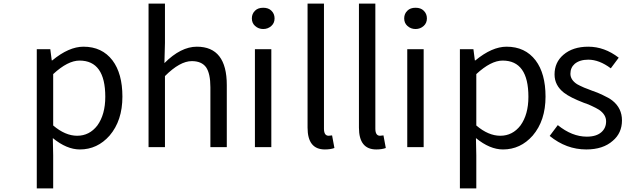

<svg xmlns="http://www.w3.org/2000/svg" viewBox="-20 -816 3475 1065"><path d="M184 229V-543H259L267 -481H270Q362 -557 443 -557Q546 -557 604 -481Q659 -408 659 -280Q659 -147 588 -64Q520 13 423 13Q350 13 273 -50L275 45V229ZM520 -120Q564 -181 564 -279Q564 -480 421 -480Q356 -480 275 -405V-120Q342 -63 408 -63Q476 -63 520 -120Z M804 0V-796H895V-578L892 -466Q983 -557 1072 -557Q1238 -557 1238 -344V0H1147V-332Q1147 -408 1123 -443Q1098 -477 1044 -477Q978 -477 895 -394V0Z M1394 0V-543H1485V0ZM1395 -672Q1377 -688 1377 -714Q1377 -740 1395 -757Q1411 -773 1440 -773Q1469 -773 1485 -757Q1503 -740 1503 -714Q1503 -688 1485 -672Q1466 -655 1440 -655Q1414 -655 1395 -672Z M1686 -108V-796H1777V-102Q1777 -63 1803 -63Q1808 -63 1822 -65L1835 5Q1813 13 1782 13Q1686 13 1686 -108Z M1971 -108V-796H2062V-102Q2062 -63 2088 -63Q2093 -63 2107 -65L2120 5Q2098 13 2067 13Q1971 13 1971 -108Z M2239 0V-543H2330V0ZM2240 -672Q2222 -688 2222 -714Q2222 -740 2240 -757Q2256 -773 2285 -773Q2314 -773 2330 -757Q2348 -740 2348 -714Q2348 -688 2330 -672Q2311 -655 2285 -655Q2259 -655 2240 -672Z M2531 229V-543H2606L2614 -481H2617Q2709 -557 2790 -557Q2893 -557 2951 -481Q3006 -408 3006 -280Q3006 -147 2935 -64Q2867 13 2770 13Q2697 13 2620 -50L2622 45V229ZM2867 -120Q2911 -181 2911 -279Q2911 -480 2768 -480Q2703 -480 2622 -405V-120Q2689 -63 2755 -63Q2823 -63 2867 -120Z M3029 -62 3074 -122Q3153 -58 3235 -58Q3288 -58 3316 -83Q3342 -106 3342 -143Q3342 -180 3303 -207Q3285 -218 3263 -228Q3248 -236 3218 -246Q3143 -275 3109 -301Q3056 -342 3056 -403Q3056 -470 3105 -512Q3157 -557 3243 -557Q3333 -557 3412 -496L3368 -437Q3304 -485 3243 -485Q3196 -485 3168 -462Q3144 -441 3144 -407Q3144 -373 3181 -349Q3193 -342 3220 -330L3241 -322L3264 -313L3294 -302L3323 -289Q3358 -273 3377 -258Q3430 -216 3430 -148Q3430 -78 3379 -35Q3325 13 3232 13Q3121 13 3029 -62Z"/></svg>

Font: Source Han Sans Regular
Style: Regular
Weight: 400
Designer: Ryoko NISHIZUKA  (kana & ideographs); Paul D. Hunt (Latin, Greek & Cyrillic); Wenlong ZHANG  (bopomofo); Sandoll Communi
Foundry: Adobe Systems Incorporated
Version: Version 1.00 January 18, 2024, initial release